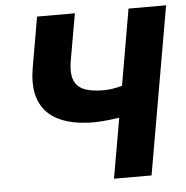

<svg xmlns="http://www.w3.org/2000/svg" viewBox="-51 -750 774 799"><g transform="rotate(-5 336.0 -350.0)"><path d="M302 -242C344 -239 391 -244 437 -251L393 0H550L672 -700H515L460 -382C426 -373 399 -369 365 -371C282 -375 239 -404 257 -507L291 -700H133L96 -487C69 -330 148 -250 302 -242Z"/></g></svg>

Font: Fixel Display
Style: Bold Italic
Weight: 700
Italic angle: -10°
Designer: AlfaBravo + MacPaw
Foundry: Kyrylo Tkachov, Marchela Mozhyna, Serhii Makarenko, Maria Weinstein, Zakhar Kryvoshyya
Version: Version 1.210;Glyphs 3.2 (3217)